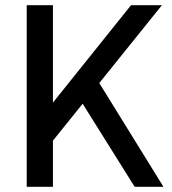

<svg xmlns="http://www.w3.org/2000/svg" viewBox="-20 -720 663 740"><path d="M105 -226 485 -700H604L156 -143ZM83 -700H184V0H83ZM273 -361 349 -422 610 0H499Z"/></svg>

Font: Pathway Extreme 28pt Medium
Style: Regular
Weight: 500
Designer: Eduardo Rodriguez Tunni
Foundry: Eduardo Rodriguez Tunni
Version: Version 1.001;gftools[0.9.26]